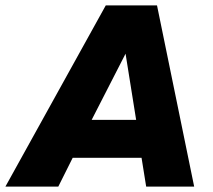

<svg xmlns="http://www.w3.org/2000/svg" viewBox="-55 -688 785 708"><path d="M-35 0 335 -668H524L661 0H484L467 -106H213L160 0ZM283 -246H447L408 -490Z"/></svg>

Font: Gantari ExtraBold
Style: Italic
Weight: 800
Italic angle: -10°
Designer: Anugrah Pasau
Foundry: Lafontype
Version: Version 1.000